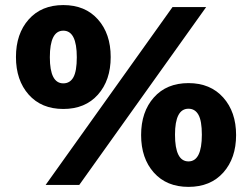

<svg xmlns="http://www.w3.org/2000/svg" viewBox="-20 -730 995 758"><path d="M366.7 -356.4Q316.4 -299.8 230 -299.8Q143.6 -299.8 93.3 -356.4Q43 -413.1 43 -504.9Q43 -596.7 93.3 -653.3Q143.6 -710 230 -710Q316.4 -710 366.7 -653.3Q417 -596.7 417 -504.9Q417 -413.1 366.7 -356.4ZM230 -400.9Q256.3 -400.9 269.8 -425Q283.2 -449.2 283.2 -503.9Q283.2 -608.9 230 -608.9Q176.8 -608.9 176.8 -503.9Q176.8 -400.9 230 -400.9ZM160.2 0 661.1 -702.1H793.9L293 0ZM724.1 7.8Q637.7 7.8 587.4 -48.6Q537.1 -105 537.1 -196.8Q537.1 -288.6 587.4 -345.2Q637.7 -401.9 724.1 -401.9Q810.5 -401.9 861.3 -345Q912.1 -288.1 912.1 -196.8Q912.1 -105.5 861.6 -48.8Q811 7.8 724.1 7.8ZM724.1 -300.8Q670.9 -300.8 670.9 -198.2Q670.9 -92.8 724.1 -92.8Q776.9 -92.8 776.9 -198.2Q776.9 -252.9 763.4 -276.9Q750 -300.8 724.1 -300.8Z"/></svg>

Font: LT Superior
Style: Bold
Weight: 400
Designer: Daniel Lyons
Foundry: LyonsType
Version: Version 1.000